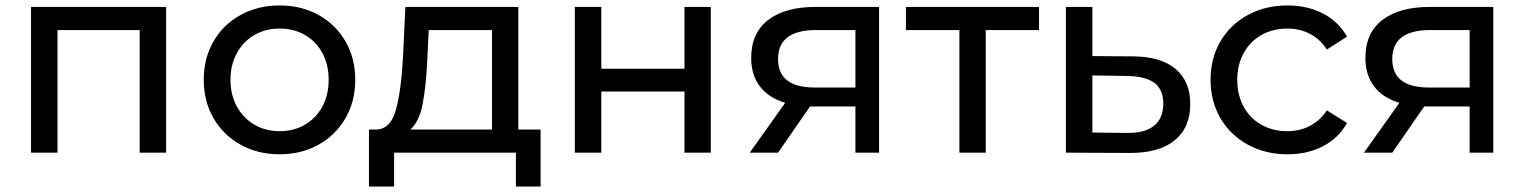

<svg xmlns="http://www.w3.org/2000/svg" viewBox="-20 -555 5542 698"><path d="M92.8 0V-529.8H584V0H487.8V-445.8H189V0Z M720.7 -265.1Q720.7 -343.3 756.1 -404.5Q791.5 -465.8 854.5 -500.5Q917.5 -535.2 996.6 -535.2Q1075.7 -535.2 1138.2 -500.5Q1200.7 -465.8 1236.1 -404.3Q1271.5 -342.8 1271.5 -265.1Q1271.5 -187 1236.1 -125.5Q1200.7 -64 1138.2 -29.1Q1075.7 5.9 996.6 5.9Q917.5 5.9 854.5 -29.1Q791.5 -64 756.1 -125.5Q720.7 -187 720.7 -265.1ZM817.9 -265.1Q817.9 -210 841.3 -167.5Q864.7 -125 905.3 -101.6Q945.8 -78.1 996.6 -78.1Q1047.9 -78.1 1088.4 -101.6Q1128.9 -125 1151.9 -167.5Q1174.8 -210 1174.8 -265.1Q1174.8 -320.3 1151.9 -362.5Q1128.9 -404.8 1088.4 -428Q1047.9 -451.2 996.6 -451.2Q945.8 -451.2 905.3 -428Q864.7 -404.8 841.3 -362.3Q817.9 -319.8 817.9 -265.1Z M1321.3 -84H1349.6Q1400.4 -86.9 1419.4 -156Q1438.5 -225.1 1445.3 -351.1L1453.6 -529.8H1864.3V-84H1945.3V123H1855.5V0H1412.6V123H1321.3ZM1471.7 -84H1768.6V-445.8H1538.6L1533.7 -344.2Q1529.3 -244.1 1516.8 -178.5Q1504.4 -112.8 1471.7 -84Z M2069.8 0V-529.8H2166V-305.2H2468.3V-529.8H2564V0H2468.3V-222.2H2166V0Z M2705.6 0 2834.5 -181.2Q2774.4 -199.2 2742.7 -240.7Q2710.9 -282.2 2710.9 -344.2Q2710.9 -435.1 2772.7 -482.4Q2834.5 -529.8 2943.8 -529.8H3175.8V0H3089.8V-168H2935.5H2924.8L2808.6 0ZM2808.6 -340.8Q2808.6 -288.1 2842 -262.5Q2875.5 -236.8 2942.9 -236.8H3089.8V-445.8H2946.8Q2808.6 -445.8 2808.6 -340.8Z M3273.4 -445.8V-529.8H3757.3V-445.8H3563.5V0H3467.8V-445.8Z M3855 0V-529.8H3951.2V-351.1L4100.1 -350.1Q4201.2 -349.1 4254.2 -304Q4307.1 -258.8 4307.1 -176.8Q4307.1 -90.8 4249.8 -44.4Q4192.4 2 4085.4 1ZM3951.2 -73.2 4077.1 -71.8Q4142.1 -70.8 4175.5 -97.9Q4209 -125 4209 -178.2Q4209 -230 4176.5 -253.9Q4144 -277.8 4077.1 -278.8L3951.2 -280.8Z M4380.9 -265.1Q4380.9 -343.3 4416.7 -404.5Q4452.6 -465.8 4516.4 -500.5Q4580.1 -535.2 4660.6 -535.2Q4732.4 -535.2 4789.1 -506.1Q4845.7 -477.1 4877 -421.9L4803.7 -375Q4778.8 -413.1 4741.9 -432.1Q4705.1 -451.2 4659.7 -451.2Q4607.9 -451.2 4566.4 -428Q4524.9 -404.8 4501.5 -362.3Q4478 -319.8 4478 -265.1Q4478 -209 4501.5 -166.5Q4524.9 -124 4566.4 -101.1Q4607.9 -78.1 4659.7 -78.1Q4704.6 -78.1 4741.7 -97.2Q4778.8 -116.2 4803.7 -153.8L4877 -107.9Q4846.2 -52.7 4789.6 -23.4Q4732.9 5.9 4660.6 5.9Q4580.1 5.9 4516.4 -29.1Q4452.6 -64 4416.7 -125.5Q4380.9 -187 4380.9 -265.1Z M4938.5 0 5067.4 -181.2Q5007.3 -199.2 4975.6 -240.7Q4943.8 -282.2 4943.8 -344.2Q4943.8 -435.1 5005.6 -482.4Q5067.4 -529.8 5176.8 -529.8H5408.7V0H5322.8V-168H5168.5H5157.7L5041.5 0ZM5041.5 -340.8Q5041.5 -288.1 5075 -262.5Q5108.4 -236.8 5175.8 -236.8H5322.8V-445.8H5179.7Q5041.5 -445.8 5041.5 -340.8Z"/></svg>

Font: Montserrat Medium
Style: Regular
Weight: 500
Designer: Julieta Ulanovsky
Foundry: Julieta Ulanovsky
Version: Version 7.200